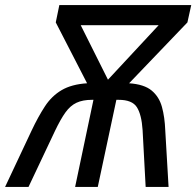

<svg xmlns="http://www.w3.org/2000/svg" viewBox="-60 -734 771 754"><path d="M-40 0 64 -221Q90 -276 116.5 -316.5Q143 -357 182 -380Q221 -403 282 -407L159 -646L173 -714H691L676 -646L447 -407Q506 -403 535.5 -378.5Q565 -354 576 -314Q587 -274 589 -222L602 0H512L500 -223Q496 -284 477.5 -313Q459 -342 406 -342H397L324 0H235L307 -342H301Q265 -342 240.5 -330.5Q216 -319 197 -292.5Q178 -266 156 -220L52 0ZM364 -421 563 -635H257Z"/></svg>

Font: Noto IKEA Latin
Style: Italic
Weight: 400
Italic angle: -12°
Designer: Monotype Design Team
Foundry: Monotype Imaging Inc.
Version: Version 1.0